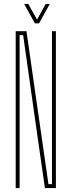

<svg xmlns="http://www.w3.org/2000/svg" viewBox="-20 -959 365 979"><path d="M60 0V-800H115L151 -548L227 -20H245V-516V-800H265V0H209L166 -300L98 -780H80V-340V0ZM158 -840 103 -939H124L169 -859L213 -939H234L179 -840Z"/></svg>

Font: Big Shoulders Display Thin Thin
Style: Regular
Weight: 250
Version: Version 2.002